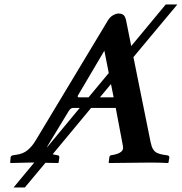

<svg xmlns="http://www.w3.org/2000/svg" viewBox="-20 -718 803 848"><path d="M645 -90.8Q647.9 -77.6 650.4 -70.6Q652.8 -63.5 658.9 -54.9Q665 -46.4 676 -41.5Q687 -36.6 704.1 -34.2L717.8 -32.2Q728 -30.8 728 -22.9L724.1 0L722.2 2Q685.1 0 646 0L461.9 2L460 0L462.9 -22.9Q464.4 -31.7 470.2 -32.2L481 -34.2Q502.4 -38.1 514.4 -47.1Q526.4 -56.2 522.9 -73.2L491.2 -241.2H382.3L212.4 -36.6Q220.2 -34.7 224.1 -34.2L234.9 -32.2Q242.2 -31.2 242.2 -22.9L238.8 0L236.8 2Q210.4 1.5 180.7 1L89.8 109.9H40L131.3 0H112.8L26.9 2L24.9 0L26.9 -22.9Q27.3 -26.9 30.5 -29.3Q33.7 -31.7 37.1 -32.2L50.8 -34.2Q82.5 -38.6 101.6 -54.7Q121.1 -70.8 135.7 -94.7L456.1 -627Q465.8 -643.1 479.2 -650.6Q492.7 -658.2 502.9 -658.2Q519 -658.2 526.4 -650.9Q533.7 -643.6 537.1 -627L559.6 -514.6L711.9 -698.2H763.2L569.3 -465.8ZM460.4 -395.5 440.9 -494.1 326.2 -299.8Q319.3 -288.1 328.1 -288.1H371.1ZM470.2 -346.7 421.4 -288.1H481.9ZM187.5 -66.9 332 -241.2H301.8Q292 -241.2 283.2 -227.1L189.9 -73.2Q188.5 -69.8 187.5 -66.9Z"/></svg>

Font: Linux Libertine G
Style: Bold Italic
Weight: 700
Italic angle: -11.5°
Designer: Philipp H. Poll
Foundry: Philipp H. Poll
Version: Version 4.1.0